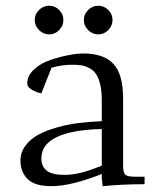

<svg xmlns="http://www.w3.org/2000/svg" viewBox="-20 -637 539 664"><path d="M50.8 -81.1Q50.8 -109.9 67.9 -133.1Q85 -156.2 112.5 -171.1Q140.1 -186 177.7 -196.5Q215.3 -207 253.2 -211.7Q291 -216.3 332 -217.8V-290Q332 -322.3 326.4 -345.2Q320.8 -368.2 312 -381.1Q303.2 -394 288.8 -401.6Q274.4 -409.2 260.7 -411.1Q247.1 -413.1 228 -413.1Q194.8 -413.1 158.2 -402.8L123 -314Q104 -317.9 89.1 -327.4Q74.2 -336.9 74.2 -348.1Q74.2 -375.5 97.7 -397Q121.1 -418.5 154.5 -429.7Q188 -440.9 217.8 -446.5Q247.6 -452.1 268.1 -452.1Q337.9 -452.1 371.8 -416.5Q405.8 -380.9 405.8 -294.9V-65.9Q405.8 -41 412.8 -33.4Q419.9 -25.9 444.8 -25.9H480V0Q404.8 0 335 6.8L332 -21V-35.2Q225.1 6.8 158.2 6.8Q99.6 6.8 75.2 -18.1Q50.8 -43 50.8 -81.1ZM115 -533Q100.1 -547.9 100.1 -567.9Q100.1 -587.9 115 -602.5Q129.9 -617.2 149.9 -617.2Q169.9 -617.2 184.6 -602.5Q199.2 -587.9 199.2 -567.9Q199.2 -547.9 184.6 -533Q169.9 -518.1 149.9 -518.1Q129.9 -518.1 115 -533ZM123 -88.9Q123 -61 141.8 -46.6Q160.6 -32.2 202.1 -32.2Q229.5 -32.2 257.1 -38.8Q284.7 -45.4 332 -64V-190.9Q123 -185.1 123 -88.9ZM284.9 -533Q270 -547.9 270 -567.9Q270 -587.9 284.9 -602.5Q299.8 -617.2 319.8 -617.2Q339.8 -617.2 354.5 -602.5Q369.1 -587.9 369.1 -567.9Q369.1 -547.9 354.5 -533Q339.8 -518.1 319.8 -518.1Q299.8 -518.1 284.9 -533Z"/></svg>

Font: Dihjauti
Style: Regular
Weight: 400
Designer: T. Christopher White
Version: Version 3.0.0